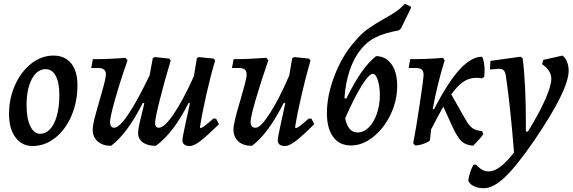

<svg xmlns="http://www.w3.org/2000/svg" viewBox="-20 -763 3040 1019"><path d="M28 -158Q28 -241 60 -312Q92 -383 146 -425.5Q200 -468 264 -468Q324 -468 357.5 -427Q391 -386 391 -311Q391 -223 359.5 -149Q328 -75 273 -31.5Q218 12 153 12Q96 12 62 -34Q28 -80 28 -158ZM295 -260Q295 -324 276 -360Q257 -396 222 -396Q177 -396 149 -343.5Q121 -291 121 -205Q121 -135 140.5 -94Q160 -53 193 -53Q239 -53 267 -109.5Q295 -166 295 -260Z M1142 -104Q1075 -38 1041.5 -13Q1008 12 987 12Q948 12 948 -20Q948 -35 988 -215L981 -217Q901 -57 807 11Q763 11 738 -7Q713 -25 713 -58Q713 -74 720 -106.5Q727 -139 746 -215L738 -217Q654 -51 569 11Q525 11 498.5 -12.5Q472 -36 472 -74Q472 -96 481 -131.5Q490 -167 510 -236Q512 -244 522 -278.5Q532 -313 537 -335.5Q542 -358 542 -369Q542 -402 502 -402H464L473 -449Q559 -449 646 -456L657 -443Q615 -323 589.5 -231.5Q564 -140 564 -115Q564 -101 569.5 -93Q575 -85 585 -85Q640 -85 774 -363L791 -455L802 -460L878 -452L886 -442Q850 -322 826.5 -227Q803 -132 803 -110Q803 -85 823 -85Q852 -85 901 -156.5Q950 -228 1009 -358L1025 -455L1036 -460L1114 -452L1122 -442Q1099 -366 1076 -265Q1053 -164 1041 -87L1044 -83Q1051 -84 1063 -92.5Q1075 -101 1113 -134L1127 -133Z M1648 -104Q1581 -38 1547.5 -13Q1514 12 1493 12Q1454 12 1454 -20Q1454 -35 1494 -215L1486 -217Q1402 -51 1317 11Q1271 11 1245 -12.5Q1219 -36 1219 -77Q1219 -110 1257 -236Q1269 -277 1279 -315Q1289 -353 1289 -367Q1289 -385 1279.5 -393.5Q1270 -402 1249 -402H1211L1220 -449Q1296 -449 1394 -456L1404 -443Q1363 -324 1336.5 -232.5Q1310 -141 1310 -117Q1310 -100 1316.5 -92.5Q1323 -85 1337 -85Q1363 -85 1412 -161Q1461 -237 1515 -362L1531 -455L1542 -460L1620 -452L1628 -442Q1605 -364 1581.5 -263.5Q1558 -163 1546 -87L1550 -83Q1557 -84 1569 -92.5Q1581 -101 1619 -134L1633 -133Z M2162 -722 2108 -612 2097 -602Q2020 -588 1974 -565Q1928 -542 1898 -504Q1859 -458 1836 -389.5Q1813 -321 1808 -242L1818 -240Q1863 -330 1900 -382Q1937 -434 1976 -465Q2027 -465 2057.5 -422.5Q2088 -380 2088 -308Q2088 -229 2053 -155.5Q2018 -82 1961 -36.5Q1904 9 1843 9Q1782 9 1748.5 -36Q1715 -81 1715 -163Q1715 -257 1756 -363Q1797 -469 1862 -542Q1898 -585 1933 -610Q1968 -635 2016 -662Q2054 -683 2079.5 -700Q2105 -717 2129 -743L2160 -728ZM1812 -135Q1820 -97 1836 -78.5Q1852 -60 1878 -60Q1910 -60 1937 -86.5Q1964 -113 1980 -159Q1996 -205 1996 -258Q1996 -304 1985 -337.5Q1974 -371 1959 -371Q1938 -371 1897.5 -305Q1857 -239 1812 -135Z M2507 -350Q2471 -350 2440 -329.5Q2409 -309 2375 -262L2450 -130Q2470 -95 2488 -82.5Q2506 -70 2539 -67L2545 -51Q2524 -21 2491 10Q2453 8 2430.5 -12.5Q2408 -33 2381 -91L2333 -197Q2309 -156 2268 -76L2262 -20Q2261 -12 2232.5 -1.5Q2204 9 2183 9L2173 -3Q2188 -79 2208 -213Q2228 -347 2228 -365Q2228 -385 2218.5 -393.5Q2209 -402 2187 -402H2149L2157 -449Q2256 -449 2331 -456L2340 -442Q2323 -390 2305 -317Q2287 -244 2277 -186L2283 -183Q2359 -329 2420.5 -395.5Q2482 -462 2539 -462Q2552 -433 2552 -387Q2552 -376 2550 -356L2538 -347Q2521 -350 2507 -350Z M2965 -468Q2980 -458 2989 -436Q2998 -414 2998 -388Q2998 -285 2815 -17Q2723 117 2660.5 176.5Q2598 236 2548 236Q2517 236 2494 224.5Q2471 213 2465 195Q2473 146 2493 111H2507Q2538 147 2573 147Q2631 147 2708 46Q2689 -195 2665 -360Q2661 -382 2653 -390Q2645 -398 2627 -398L2605 -396Q2587 -394 2580 -394L2583 -440L2743 -462L2754 -453Q2771 -321 2771 -105V-65H2782Q2842 -163 2874 -235.5Q2906 -308 2906 -345Q2906 -367 2893 -387.5Q2880 -408 2857 -422L2863 -445Z"/></svg>

Font: Alegreya Medium
Style: Italic
Weight: 500
Italic angle: -7°
Designer: Juan Pablo del Peral
Foundry: Huerta Tipografica
Version: Version 2.008; ttfautohint (v1.8)